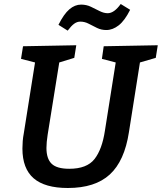

<svg xmlns="http://www.w3.org/2000/svg" viewBox="-20 -928 808 959"><path d="M498 -697 768 -702 758 -639 679 -616 624 -268Q602 -124 528.5 -56.5Q455 11 319 11Q204 11 148 -37.5Q92 -86 92 -186Q92 -204 93.5 -223Q95 -242 99 -263L155 -616L85 -634L95 -697L361 -702L351 -639L276 -616L218 -255Q215 -236 213.5 -219.5Q212 -203 212 -189Q212 -135 238 -110Q264 -85 326 -85Q414 -85 452 -133.5Q490 -182 504 -275L558 -616L489 -634ZM318 -775 272 -804Q299 -858 326.5 -881.5Q354 -905 385 -905Q412 -905 434.5 -894Q457 -883 478 -872.5Q499 -862 518 -862Q550 -862 583 -908L630 -879Q603 -825 573 -801.5Q543 -778 511 -778Q486 -778 464.5 -788.5Q443 -799 423 -809.5Q403 -820 381 -820Q365 -820 350.5 -809.5Q336 -799 318 -775Z"/></svg>

Font: Bitter SemiBold
Style: Italic
Weight: 600
Italic angle: -9°
Designer: Sol Matas, and Bitter project Authors
Foundry: Sol Matas
Version: Version 2.001